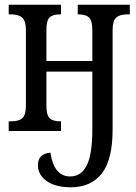

<svg xmlns="http://www.w3.org/2000/svg" viewBox="-20 -556 579 815"><path d="M205 227Q175 215 158 194Q141 173 141 145Q141 120 155 107Q169 94 194 92Q209 193 278 193Q324 193 348 146.5Q372 100 372 -9V-252H177V-108Q177 -67 191 -54Q205 -41 235 -41H239V0H17V-41H28Q60 -41 75 -54.5Q90 -68 90 -108V-427Q90 -467 74.5 -481Q59 -495 28 -495H17V-536H239V-495H235Q204 -495 190.5 -482Q177 -469 177 -428V-297H372V-427Q372 -468 358 -481.5Q344 -495 313 -495H310V-536H531V-495H522Q489 -495 473.5 -481.5Q458 -468 458 -428V-6Q458 122 412 180.5Q366 239 280 239Q237 239 205 227Z"/></svg>

Font: Noto Serif Cond
Style: Regular
Weight: 400
Width: 3
Designer: Monotype Design Team
Foundry: Monotype Imaging Inc.
Version: Version 1.001